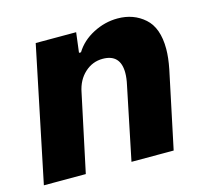

<svg xmlns="http://www.w3.org/2000/svg" viewBox="-85 -646 798 743"><g transform="rotate(-15 314.0 -275.0)"><path d="M115 -540H277L267 -460H275Q300 -501 347 -525.5Q394 -550 445 -550Q509 -550 553 -511Q597 -472 597 -388Q597 -353 588 -308L523 0H354L414 -291Q420 -318 420 -339Q420 -414 349 -414Q308 -414 277 -385.5Q246 -357 237 -310L171 0H3Z"/></g></svg>

Font: Mona Sans ExtraBold
Style: Italic
Weight: 800
Italic angle: -11.7°
Designer: Deni Anggara
Foundry: GitHub
Version: Version 2.000